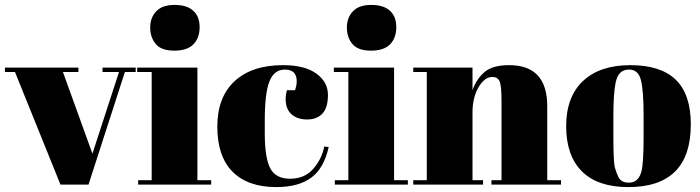

<svg xmlns="http://www.w3.org/2000/svg" viewBox="-20 -751 2848 781"><path d="M0 -458V-476H299V-458H236L356 -126L464 -458H397V-476H532V-458H488L340 0H226L41 -458Z M689 -545Q636 -545 613.5 -572Q591 -599 591 -639Q591 -679 615.5 -705Q640 -731 690 -731Q740 -731 766 -707.5Q792 -684 792 -640.5Q792 -597 767 -571Q742 -545 689 -545ZM538 -476H783V-18H839V0H542V-18H597V-458H538Z M1139 -468Q1095 -468 1076 -420Q1057 -372 1057 -261V-209Q1057 -110 1079 -67Q1101 -24 1160 -24Q1219 -24 1254 -64Q1289 -104 1299 -155L1317 -153Q1298 -67 1247 -29Q1195 10 1104 10Q988 10 926 -52.5Q864 -115 864 -235.5Q864 -356 934.5 -421Q1005 -486 1131 -486Q1220 -486 1267 -451.5Q1314 -417 1314 -365Q1314 -313 1291.5 -289Q1269 -265 1229.5 -265Q1190 -265 1166 -286Q1142 -307 1142 -348Q1142 -366 1147 -384H1180Q1187 -404 1187 -420Q1187 -468 1139 -468Z M1489 -545Q1436 -545 1413.5 -572Q1391 -599 1391 -639Q1391 -679 1415.5 -705Q1440 -731 1490 -731Q1540 -731 1566 -707.5Q1592 -684 1592 -640.5Q1592 -597 1567 -571Q1542 -545 1489 -545ZM1338 -476H1583V-18H1639V0H1342V-18H1397V-458H1338Z M1661 -476H1902V-384Q1918 -430 1951 -458Q1984 -486 2051 -486Q2206 -486 2206 -319V-18H2262V0H1979V-18H2020V-343Q2020 -403 2012 -420.5Q2004 -438 1983 -438Q1951 -438 1926.5 -396Q1902 -354 1902 -294V-18H1945V0H1661V-18H1716V-458H1661Z M2598 -197V-282Q2598 -379 2587.5 -423.5Q2577 -468 2539 -468Q2517 -468 2503.5 -455.5Q2490 -443 2484 -414Q2475 -369 2475 -277V-199Q2475 -90 2481.5 -68Q2488 -46 2495 -32Q2506 -8 2538 -8Q2577 -8 2589 -53Q2598 -85 2598 -197ZM2790 -245Q2790 10 2536 10Q2411 10 2347 -54Q2283 -118 2283 -237.5Q2283 -357 2351.5 -421.5Q2420 -486 2544 -486Q2668 -486 2729 -426.5Q2790 -367 2790 -245Z"/></svg>

Font: SVN-Abril Fatface
Style: Regular
Weight: 400
Designer: Veronika Burian, Jos? Scaglione
Foundry: TypeTogether
Version: Version 1.001